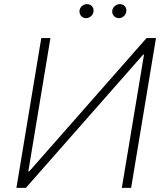

<svg xmlns="http://www.w3.org/2000/svg" viewBox="-20 -912 806 932"><path d="M180.4 -727.3H224.8L117.5 -79.9H121.8L691.4 -727.3H737.2L616.5 0H571.4L679 -646.7H674.7L105.5 0H59.7ZM525.2 -861.9Q526.3 -868.3 529.7 -873.8Q533 -879.3 538 -883.3Q543 -887.4 548.8 -889.7Q554.7 -892 561.1 -892Q568.9 -892 575.5 -889.2Q582 -886.4 586.5 -881.2Q590.9 -876.1 592.7 -869.1Q594.5 -862.2 592.7 -854Q590.6 -842 580.4 -832.9Q570.3 -823.9 556.5 -823.9Q549 -823.9 542.6 -827.1Q536.2 -830.3 532 -835.4Q527.7 -840.6 525.7 -847.5Q523.8 -854.4 525.2 -861.9ZM366.1 -861.9Q367.2 -868.3 370.6 -873.8Q373.9 -879.3 378.9 -883.3Q383.9 -887.4 389.7 -889.7Q395.6 -892 402 -892Q410.2 -892 416.5 -889Q422.9 -886 427.2 -881Q431.5 -876.1 433.2 -869.1Q435 -862.2 433.6 -854Q432.9 -848.4 429.7 -842.9Q426.5 -837.4 421.5 -833.1Q416.5 -828.8 410.3 -826.3Q404.1 -823.9 397.4 -823.9Q389.9 -823.9 383.7 -826.9Q377.5 -829.9 373.2 -835.2Q369 -840.6 367 -847.5Q365.1 -854.4 366.1 -861.9Z"/></svg>

Font: Inter P Extra Light
Style: Italic
Weight: 200
Italic angle: 9.39999°
Designer: Rasmus Andersson
Foundry: rsms
Version: Version 3.018;git-588b23468